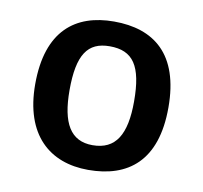

<svg xmlns="http://www.w3.org/2000/svg" viewBox="-60 -653 631 596"><g transform="rotate(10 255.5 -355.0)"><path d="M46 -355.6C46 -195.4 132.5 -121.8 253.8 -121.8C379.3 -121.8 465.9 -186.8 465.9 -355.6C465.9 -524.4 379.3 -589.4 253.8 -589.4C132.5 -589.4 46 -524.4 46 -355.6ZM154.2 -355.6C154.2 -468.1 184.5 -511.4 253.8 -511.4C327.3 -511.4 357.6 -468.1 357.6 -355.6C357.6 -251.7 327.3 -199.7 253.8 -199.7C184.5 -199.7 154.2 -251.7 154.2 -355.6Z"/></g></svg>

Font: PleaseOptimize
Style: Demi-Bold
Weight: 600
Version: Version 001.000